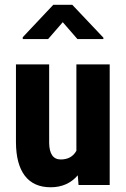

<svg xmlns="http://www.w3.org/2000/svg" viewBox="-20 -770 523 799"><path d="M306.6 -2.9 303.7 -40.5Q260.7 9.3 190.9 9.3Q119.6 9.3 83 -39.1Q46.9 -86.9 46.4 -177.7V-498.5V-502H49.8H181.2H184.6V-498.5V-175.8Q185.5 -106.4 232.9 -106.4Q277.8 -106.4 297.9 -142.6V-498.5V-502H301.3H433.6H436.5V-498.5V-3.4V0H433.6H310.1H307.1ZM410.2 -613.3V-607.4H302.2L241.2 -677.7L180.2 -607.4H74.7V-615.2L201.7 -750H280.8Z"/></svg>

Font: MAUL Condensed Bold
Style: Condensed Bold
Weight: 700
Designer: MAUL
Version: Version 1.0; 2020; ttfautohint (v1.8.3)